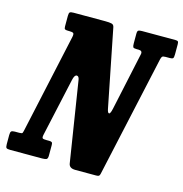

<svg xmlns="http://www.w3.org/2000/svg" viewBox="-159 -852 924 967"><g transform="rotate(15 303.0 -369.0)"><path d="M108.5 -655H103Q91 -655 86.8 -657.8Q82.5 -660.5 82.5 -672V-727Q82.5 -742 87 -746Q91.5 -750 106.5 -750H272Q293.5 -750 304.8 -747.2Q316 -744.5 318.5 -731.5L399 -326.5Q403 -306.5 410 -306.5Q417 -306.5 423 -334L488 -636.5Q491.5 -655 470.5 -655H460Q445 -655 442 -659.8Q439 -664.5 439 -679.5V-729Q439 -743.5 444.2 -746.8Q449.5 -750 463 -750H637Q647.5 -750 650.8 -746.5Q654 -743 654 -732V-679Q654 -663 650 -659Q646 -655 633.5 -655H611.5Q598 -655 594 -650.8Q590 -646.5 587.5 -635L448.5 -3Q446.5 6.5 442.8 9.5Q439 12.5 428 12.5H319.5Q287.5 12.5 284 -12L218 -430Q215 -448.5 204 -448.5Q192 -448.5 186 -420.5L119 -116.5Q116 -101.5 120.5 -98.2Q125 -95 141.5 -95H154.5Q164 -95 168.2 -92Q172.5 -89 172.5 -78.5V-23Q172.5 -6.5 165.2 -3.2Q158 0 143 0H-22.5Q-38.5 0 -43 -3.8Q-47.5 -7.5 -47.5 -23V-71Q-47.5 -85.5 -43.2 -90.2Q-39 -95 -24.5 -95H-1.5Q13 -95 15 -99.2Q17 -103.5 20 -117L132 -630.5Q135.5 -647 130.5 -651Q125.5 -655 108.5 -655Z"/></g></svg>

Font: Besley* Condensed
Style: Bold Italic
Weight: 700
Width: 3
Italic angle: -13°
Designer: Owen Earl
Foundry: indestructible type*
Version: Version 3.000; ttfautohint (v1.8.3)